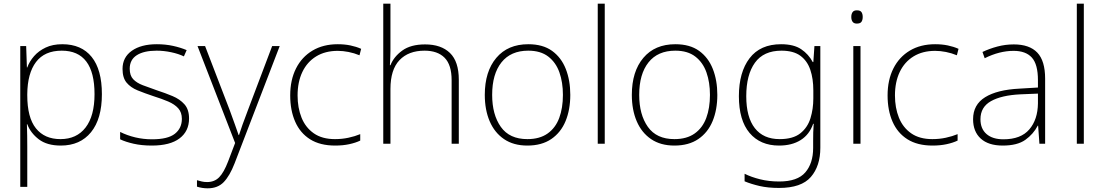

<svg xmlns="http://www.w3.org/2000/svg" viewBox="-20 -780 5991 1042"><path d="M318 -540Q422 -540 477.5 -471Q533 -402 533 -269Q533 -135 474 -62.5Q415 10 310 10Q235 10 190.5 -24Q146 -58 128 -106H126Q127 -76 127.5 -44.5Q128 -13 128 16V234H90V-530H122L126 -414H128Q140 -447 165 -475.5Q190 -504 228 -522Q266 -540 318 -540ZM315 -505Q222 -505 175.5 -443.5Q129 -382 128 -269V-263Q128 -142 175 -83.5Q222 -25 308 -25Q396 -25 444.5 -88Q493 -151 493 -269Q493 -505 315 -505Z M1006 -137Q1006 -68 954.5 -29Q903 10 804 10Q749 10 705 0Q661 -10 632 -24V-64Q670 -45 714 -34.5Q758 -24 805 -24Q891 -24 929 -54Q967 -84 967 -135Q967 -170 947.5 -192Q928 -214 893 -229Q858 -244 813 -258Q765 -274 727 -289.5Q689 -305 667 -331.5Q645 -358 645 -406Q645 -469 695.5 -504.5Q746 -540 831 -540Q878 -540 919 -531Q960 -522 993 -508L978 -474Q949 -488 909 -496.5Q869 -505 830 -505Q761 -505 722.5 -480.5Q684 -456 684 -407Q684 -370 703 -350Q722 -330 755 -317.5Q788 -305 831 -290Q877 -275 916.5 -258.5Q956 -242 981 -214Q1006 -186 1006 -137Z M1052 -530H1093L1226 -184Q1243 -138 1255 -104Q1267 -70 1275 -47H1277Q1284 -69 1296 -103Q1308 -137 1325 -181L1457 -530H1498L1253 107Q1227 174 1194.5 208Q1162 242 1107 242Q1077 242 1049 233V198Q1063 202 1075.5 205Q1088 208 1104 208Q1144 208 1169.5 182Q1195 156 1218 96L1256 -4Z M1799 10Q1717 10 1663 -24Q1609 -58 1582 -119.5Q1555 -181 1555 -262Q1555 -346 1586.5 -408.5Q1618 -471 1676 -505.5Q1734 -540 1813 -540Q1850 -540 1881.5 -533.5Q1913 -527 1940 -515L1931 -480Q1902 -492 1871.5 -498Q1841 -504 1813 -504Q1745 -504 1696 -474Q1647 -444 1621 -389.5Q1595 -335 1595 -262Q1595 -195 1616.5 -141.5Q1638 -88 1683 -56.5Q1728 -25 1798 -25Q1836 -25 1871 -32.5Q1906 -40 1935 -52V-17Q1910 -5 1875.5 2.5Q1841 10 1799 10Z M2099 -504Q2099 -482 2098 -464.5Q2097 -447 2096 -426H2099Q2117 -472 2163 -505.5Q2209 -539 2287 -539Q2374 -539 2422 -492.5Q2470 -446 2470 -347V0H2431V-345Q2431 -428 2393 -466.5Q2355 -505 2284 -505Q2197 -505 2148 -453.5Q2099 -402 2099 -297V0H2060V-760H2099Z M3075 -265Q3075 -185 3049.5 -123Q3024 -61 2972 -25.5Q2920 10 2842 10Q2767 10 2715.5 -25Q2664 -60 2637.5 -122Q2611 -184 2611 -265Q2611 -392 2673.5 -466Q2736 -540 2847 -540Q2926 -540 2976 -504Q3026 -468 3050.5 -406Q3075 -344 3075 -265ZM2651 -265Q2651 -158 2698 -91.5Q2745 -25 2842 -25Q2909 -25 2952 -55.5Q2995 -86 3015 -140Q3035 -194 3035 -265Q3035 -333 3016 -387Q2997 -441 2955.5 -473Q2914 -505 2847 -505Q2752 -505 2701.5 -441.5Q2651 -378 2651 -265Z M3262 0H3224V-760H3262Z M3873 -265Q3873 -185 3847.5 -123Q3822 -61 3770 -25.5Q3718 10 3640 10Q3565 10 3513.5 -25Q3462 -60 3435.5 -122Q3409 -184 3409 -265Q3409 -392 3471.5 -466Q3534 -540 3645 -540Q3724 -540 3774 -504Q3824 -468 3848.5 -406Q3873 -344 3873 -265ZM3449 -265Q3449 -158 3496 -91.5Q3543 -25 3640 -25Q3707 -25 3750 -55.5Q3793 -86 3813 -140Q3833 -194 3833 -265Q3833 -333 3814 -387Q3795 -441 3753.5 -473Q3712 -505 3645 -505Q3550 -505 3499.5 -441.5Q3449 -378 3449 -265Z M4219 -540Q4288 -540 4328 -513Q4368 -486 4391 -443H4394L4400 -530H4432V22Q4432 121 4380.5 180.5Q4329 240 4208 240Q4148 240 4102.5 229.5Q4057 219 4021 204V163Q4057 181 4105 193Q4153 205 4209 205Q4308 205 4350.5 155.5Q4393 106 4393 23V-15Q4393 -40 4393.5 -61.5Q4394 -83 4396 -108H4393Q4373 -50 4325.5 -20Q4278 10 4208 10Q4106 10 4048 -58.5Q3990 -127 3990 -258Q3990 -388 4048 -464Q4106 -540 4219 -540ZM4221 -505Q4124 -505 4077 -439.5Q4030 -374 4030 -258Q4030 -144 4076.5 -84.5Q4123 -25 4211 -25Q4284 -25 4323.5 -56.5Q4363 -88 4378.5 -138.5Q4394 -189 4394 -246V-289Q4394 -353 4377.5 -401.5Q4361 -450 4323.5 -477.5Q4286 -505 4221 -505Z M4630 -724Q4649 -724 4655.5 -714Q4662 -704 4662 -688Q4662 -672 4655.5 -662Q4649 -652 4630 -652Q4614 -652 4607 -662Q4600 -672 4600 -688Q4600 -704 4607 -714Q4614 -724 4630 -724ZM4650 -530V0H4611V-530Z M5041 10Q4959 10 4905 -24Q4851 -58 4824 -119.5Q4797 -181 4797 -262Q4797 -346 4828.5 -408.5Q4860 -471 4918 -505.5Q4976 -540 5055 -540Q5092 -540 5123.5 -533.5Q5155 -527 5182 -515L5173 -480Q5144 -492 5113.5 -498Q5083 -504 5055 -504Q4987 -504 4938 -474Q4889 -444 4863 -389.5Q4837 -335 4837 -262Q4837 -195 4858.5 -141.5Q4880 -88 4925 -56.5Q4970 -25 5040 -25Q5078 -25 5113 -32.5Q5148 -40 5177 -52V-17Q5152 -5 5117.5 2.5Q5083 10 5041 10Z M5482 -539Q5567 -539 5609.5 -494.5Q5652 -450 5652 -353V0H5621L5614 -98H5612Q5588 -52 5544.5 -21Q5501 10 5422 10Q5344 10 5302.5 -28Q5261 -66 5261 -133Q5261 -212 5326.5 -252.5Q5392 -293 5513 -299L5613 -305V-345Q5613 -431 5580 -467.5Q5547 -504 5481 -504Q5404 -504 5324 -464L5312 -498Q5350 -516 5393 -527.5Q5436 -539 5482 -539ZM5517 -268Q5415 -263 5358 -231Q5301 -199 5301 -133Q5301 -81 5334 -52.5Q5367 -24 5426 -24Q5520 -24 5566 -77.5Q5612 -131 5613 -219V-272Z M5862 0H5824V-760H5862Z"/></svg>

Font: Noto Sans Devanagari ExtraLight
Style: Regular
Weight: 200
Designer: Jelle Bosma - Monotype Design Team
Foundry: Monotype Imaging Inc.
Version: Version 2.004; ttfautohint (v1.8.4.7-5d5b)